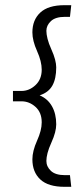

<svg xmlns="http://www.w3.org/2000/svg" viewBox="-20 -679 305 741"><path d="M133 -311Q167 -322 182 -348.5Q197 -375 197 -419Q197 -432 192.5 -449.5Q188 -467 178 -489Q168 -511 163.5 -529Q159 -547 159 -560Q159 -581 176.5 -597.5Q194 -614 231 -614H250L255 -659H229Q166 -659 135.5 -630.5Q105 -602 105 -554Q105 -538 109.5 -520Q114 -502 123 -482Q132 -462 136.5 -444Q141 -426 141 -410Q141 -373 117 -350.5Q93 -328 63 -328H30V-288H63Q93 -288 117 -266.5Q141 -245 141 -207Q141 -191 136.5 -173.5Q132 -156 123 -136Q114 -116 109.5 -98Q105 -80 105 -64Q105 -15 135.5 13.5Q166 42 229 42H255L250 -3H231Q194 -3 176.5 -19.5Q159 -36 159 -58Q159 -71 163.5 -88.5Q168 -106 178 -128Q188 -150 192.5 -167.5Q197 -185 197 -199Q197 -240 180.5 -269Q164 -298 133 -311Z"/></svg>

Font: Catamaran Light
Style: Regular
Weight: 300
Designer: Pria Ravichandran
Version: Version 2.000